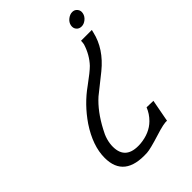

<svg xmlns="http://www.w3.org/2000/svg" viewBox="-195 -549 816 816"><g transform="rotate(-45 213.0 -141.0)"><path d="M379 -393Q364 -393 355.5 -403.5Q347 -414 350 -429Q353 -444 366.5 -454.5Q380 -465 394 -465Q408 -465 416.5 -454.5Q425 -444 422 -429Q419 -414 406 -403.5Q393 -393 379 -393ZM334 -352H399Q398 -349 396 -340Q378 -260 303 -199Q247 -155 219 -132Q172 -90 135 -20Q111 22 111 62Q111 142 202 136Q262 131 298 95Q320 73 331 45L371 46Q369 55 352 147Q336 144 280 162Q216 182 196 183Q53 191 53 71Q53 -1 106 -81Q154 -151 219 -197Q267 -232 285 -250Q317 -284 332 -332Q333 -335 333.5 -342Q334 -349 334 -352Z"/></g></svg>

Font: GFS Neohellenic Rg
Style: Italic
Weight: 400
Italic angle: -12°
Designer: Takis Katsoulidis and George D. Matthiopoulos
Foundry: Takis Katsoulidis and George D. Matthiopoulos
Version: Version 1.0